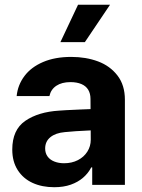

<svg xmlns="http://www.w3.org/2000/svg" viewBox="-20 -776 597 806"><path d="M298.9 -225.3 252.1 -221.4Q213.5 -218 191.6 -200.2Q169.6 -182.4 169.6 -152.6Q169.6 -133 179.7 -119.1Q189.7 -105.2 207.9 -98Q226.1 -90.7 248.9 -90.7Q281.5 -90.7 307 -103.8Q332.5 -116.9 346.7 -139.5Q361 -162.1 361 -189.6L359.9 -360.7Q359.9 -383.3 350.3 -399.2Q340.7 -415.1 321.6 -423.2Q302.5 -431.3 275.7 -431.3Q239.5 -431.3 216.4 -415.9Q193.4 -400.5 187.5 -372.7H49.9Q54.6 -419.5 82.7 -456.9Q110.8 -494.3 160.9 -515.7Q210.9 -537.1 279.1 -537.1Q341 -537.1 391.6 -518.2Q442.1 -499.3 473.2 -458.9Q504.3 -418.5 504.3 -357.3V0H367.1V-73.4H363.2Q350.1 -48.4 328.7 -30Q307.3 -11.5 277.1 -0.8Q246.8 9.9 207.7 9.9Q156.4 9.9 116.8 -8.2Q77.1 -26.4 54.3 -62.1Q31.5 -97.8 31.5 -148.2Q31.5 -231.2 86.2 -268.7Q140.9 -306.3 228.5 -311.6Q243.2 -313.1 318.9 -316.4L366.9 -318.3L367.8 -229Q348 -228.4 298.9 -225.3ZM307.6 -756.1H441.9L336.3 -599.2H233.6Z"/></svg>

Font: Pretendard JP Variable
Style: Regular
Weight: 400
Designer: Base glyphs from Inter by Rasmus Andersson; Hangul glyphs from Noto Sans CJK(Source Han Sans) by Jang Soo-young and Kang
Foundry: Kil Hyung-jin
Version: Version 1.307;Glyphs 3.2 (3192)